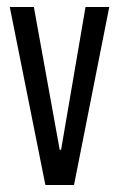

<svg xmlns="http://www.w3.org/2000/svg" viewBox="-20 -530 343 550"><path d="M110 0 8 -510H77L151 -101H155L225 -510H293L192 0Z"/></svg>

Font: Saira UltraCondensed Medium
Style: Regular
Weight: 500
Width: 1
Designer: Hector Gatti with collaboration of the Omnibus-Type team
Foundry: Omnibus-Type
Version: Version 1.101